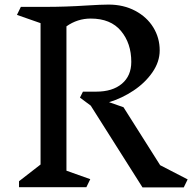

<svg xmlns="http://www.w3.org/2000/svg" viewBox="-20 -815 841 838"><path d="M782 3H602L376 -354L329 -389L342 -415H400Q471 -415 512 -449.5Q553 -484 553 -545Q553 -626 508 -680Q463 -734 376 -734Q318 -734 270 -700V-70L374 -33L357 2H63V-24L157 -97V-714L54 -750L71 -785H177Q268 -785 358 -791Q422 -795 454 -795Q519 -795 570 -768Q621 -741 649 -695.5Q677 -650 677 -595Q677 -545 645 -499Q613 -453 562.5 -419.5Q512 -386 456 -369L519 -347L679 -94L799 -32Z"/></svg>

Font: Inknut Antiqua Light
Style: Regular
Weight: 300
Designer: Claus Eggers Sørensen
Foundry: Claus Eggers Sørensen
Version: Version 1.003; ttfautohint (v1.8.2) -l 8 -r 50 -G 200 -x 14 